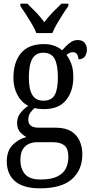

<svg xmlns="http://www.w3.org/2000/svg" viewBox="-20 -786 502 1045"><path d="M198 239Q107 239 62 200.5Q17 162 17 93Q17 34 49.5 2Q82 -30 124 -40Q106 -49 89.5 -67Q73 -85 73 -117Q73 -147 90 -169.5Q107 -192 134 -210Q96 -229 74.5 -270Q53 -311 53 -361Q53 -447 94 -496.5Q135 -546 219 -546Q251 -546 276.5 -536.5Q302 -527 318 -512Q326 -521 338.5 -534Q351 -547 367 -557.5Q383 -568 403 -568Q429 -568 441 -552.5Q453 -537 453 -516Q453 -495 442 -479Q431 -463 407 -463Q407 -478 399.5 -490Q392 -502 378 -502Q367 -502 358.5 -498Q350 -494 342 -487Q357 -467 368 -438.5Q379 -410 379 -365Q379 -290 339.5 -241Q300 -192 219 -192Q208 -192 193 -193.5Q178 -195 169 -198Q156 -188 145 -172.5Q134 -157 134 -134Q134 -91 191 -91H283Q335 -91 367 -71.5Q399 -52 413.5 -19Q428 14 428 54Q428 139 371.5 189Q315 239 198 239ZM217 -238Q260 -238 277.5 -268.5Q295 -299 295 -365Q295 -434 277 -466.5Q259 -499 216 -499Q174 -499 155.5 -465.5Q137 -432 137 -364Q137 -300 156 -269Q175 -238 217 -238ZM200 191Q259 191 292 174.5Q325 158 338.5 130.5Q352 103 352 69Q352 23 330.5 5.5Q309 -12 269 -12H182Q159 -12 138.5 -3.5Q118 5 104.5 26Q91 47 91 87Q91 131 115.5 161Q140 191 200 191ZM178 -606Q169 -629 153.5 -655.5Q138 -682 121 -708Q104 -734 91 -753V-766H129Q152 -744 177 -718Q202 -692 221 -665Q241 -692 266 -718Q291 -744 314 -766H352V-753Q338 -734 321.5 -708Q305 -682 289.5 -655.5Q274 -629 265 -606Z"/></svg>

Font: Noto Serif Condensed
Style: Regular
Weight: 400
Width: 3
Designer: Monotype Design Team
Foundry: Monotype Imaging Inc.
Version: Version 2.013; ttfautohint (v1.8.4.7-5d5b)